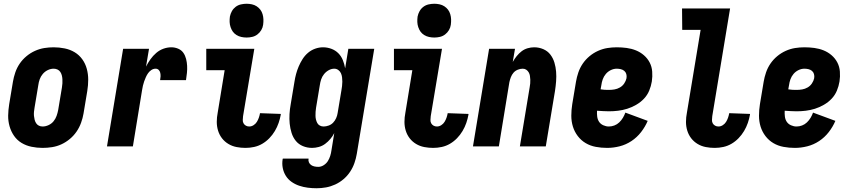

<svg xmlns="http://www.w3.org/2000/svg" viewBox="-20 -780 4540 1023"><path d="M207 8Q177 8 148 2Q119 -4 95 -18.5Q71 -33 55 -56Q39 -79 31 -107Q23 -135 23.5 -164.5Q24 -194 29 -225L49 -345Q53 -369 61.5 -394Q70 -419 85 -441Q100 -463 121 -480.5Q142 -498 166.5 -509Q191 -520 216 -524Q241 -528 266 -528Q296 -528 325 -522Q354 -516 378 -501.5Q402 -487 418.5 -464Q435 -441 442.5 -413Q450 -385 450 -355.5Q450 -326 445 -295L425 -175Q421 -151 412 -126Q403 -101 388 -79Q373 -57 352 -39.5Q331 -22 307 -11Q283 0 257.5 4Q232 8 207 8ZM207 -106Q223 -106 239 -113.5Q255 -121 265.5 -134Q276 -147 281.5 -162.5Q287 -178 290 -194L310 -314Q312 -325 312.5 -336Q313 -347 312.5 -357.5Q312 -368 309.5 -378Q307 -388 301.5 -396.5Q296 -405 286.5 -409.5Q277 -414 266 -414Q250 -414 234.5 -406.5Q219 -399 208 -386Q197 -373 191.5 -357.5Q186 -342 184 -326L164 -206Q162 -195 161 -184Q160 -173 161 -162.5Q162 -152 164.5 -142Q167 -132 172.5 -123.5Q178 -115 187 -110.5Q196 -106 207 -106Z M550 0 636 -520H774L758 -425Q768 -445 781.5 -464Q795 -483 812.5 -498Q830 -513 851 -520.5Q872 -528 893 -528Q912 -528 929.5 -520.5Q947 -513 957 -498.5Q967 -484 971.5 -466Q976 -448 977 -429.5Q978 -411 976 -391.5Q974 -372 971 -353H833Q835 -363 835.5 -372.5Q836 -382 834 -391.5Q832 -401 825.5 -407.5Q819 -414 809 -414Q797 -414 786.5 -407Q776 -400 769 -390Q762 -380 757 -368.5Q752 -357 748 -346Q744 -335 741.5 -323.5Q739 -312 737 -300L688 0Z M1288 8Q1264 8 1240.5 3.5Q1217 -1 1197 -13Q1177 -25 1163 -43Q1149 -61 1142 -83.5Q1135 -106 1135 -130.5Q1135 -155 1140 -180L1177 -406H1079V-520H1335L1275 -161Q1274 -151 1273.5 -141Q1273 -131 1277.5 -123Q1282 -115 1290 -110.5Q1298 -106 1308 -106Q1320 -106 1331 -113Q1342 -120 1348.5 -130.5Q1355 -141 1359 -152.5Q1363 -164 1365 -175V-177L1476 -173V-169Q1472 -147 1464.5 -125Q1457 -103 1444.5 -82Q1432 -61 1415 -43.5Q1398 -26 1377.5 -14Q1357 -2 1334 3Q1311 8 1288 8ZM1294 -580Q1280 -580 1266 -583Q1252 -586 1240 -593.5Q1228 -601 1220.5 -611.5Q1213 -622 1208.5 -635.5Q1204 -649 1203.5 -663Q1203 -677 1205 -692Q1208 -707 1215.5 -720.5Q1223 -734 1235.5 -743.5Q1248 -753 1263.5 -756.5Q1279 -760 1294 -760Q1308 -760 1322 -757Q1336 -754 1347.5 -746.5Q1359 -739 1367 -728.5Q1375 -718 1379 -704.5Q1383 -691 1383.5 -677Q1384 -663 1382 -648Q1380 -633 1372 -619.5Q1364 -606 1351.5 -596.5Q1339 -587 1324 -583.5Q1309 -580 1294 -580Z M1667 223Q1643 223 1619.5 220Q1596 217 1574 209.5Q1552 202 1533.5 189Q1515 176 1503 157Q1491 138 1486.5 115Q1482 92 1486 68L1487 65H1624V66Q1622 76 1626 85Q1630 94 1638 99.5Q1646 105 1656 107Q1666 109 1676 109Q1691 109 1705 100Q1719 91 1727 78Q1735 65 1739.5 50.5Q1744 36 1746 21L1761 -71Q1753 -55 1740.5 -40Q1728 -25 1712.5 -13.5Q1697 -2 1678.5 3Q1660 8 1643 8Q1617 8 1594 -1.5Q1571 -11 1556 -29.5Q1541 -48 1533.5 -72Q1526 -96 1523.5 -121Q1521 -146 1522.5 -172Q1524 -198 1529 -225L1549 -345Q1552 -365 1557.5 -385.5Q1563 -406 1571.5 -426Q1580 -446 1592 -465Q1604 -484 1621 -498.5Q1638 -513 1659 -520.5Q1680 -528 1701 -528Q1724 -528 1745.5 -520Q1767 -512 1782.5 -496.5Q1798 -481 1806.5 -460Q1815 -439 1819 -416L1836 -520H1974L1881 40Q1877 64 1868.5 88.5Q1860 113 1845.5 135Q1831 157 1810.5 174.5Q1790 192 1766 203Q1742 214 1717 218.5Q1692 223 1667 223ZM1704 -106Q1717 -106 1731 -111Q1745 -116 1755 -126.5Q1765 -137 1771 -150.5Q1777 -164 1779 -178L1799 -298Q1801 -310 1802.5 -321.5Q1804 -333 1804 -345Q1804 -357 1802.5 -368.5Q1801 -380 1796.5 -390Q1792 -400 1782.5 -407Q1773 -414 1761 -414Q1746 -414 1731.5 -406Q1717 -398 1706.5 -385Q1696 -372 1691 -356.5Q1686 -341 1684 -326L1664 -206Q1662 -195 1661.5 -184.5Q1661 -174 1661 -163.5Q1661 -153 1663.5 -143Q1666 -133 1670.5 -124.5Q1675 -116 1684 -111Q1693 -106 1704 -106Z M2288 8Q2264 8 2240.5 3.5Q2217 -1 2197 -13Q2177 -25 2163 -43Q2149 -61 2142 -83.5Q2135 -106 2135 -130.5Q2135 -155 2140 -180L2177 -406H2079V-520H2335L2275 -161Q2274 -151 2273.5 -141Q2273 -131 2277.5 -123Q2282 -115 2290 -110.5Q2298 -106 2308 -106Q2320 -106 2331 -113Q2342 -120 2348.5 -130.5Q2355 -141 2359 -152.5Q2363 -164 2365 -175V-177L2476 -173V-169Q2472 -147 2464.5 -125Q2457 -103 2444.5 -82Q2432 -61 2415 -43.5Q2398 -26 2377.5 -14Q2357 -2 2334 3Q2311 8 2288 8ZM2294 -580Q2280 -580 2266 -583Q2252 -586 2240 -593.5Q2228 -601 2220.5 -611.5Q2213 -622 2208.5 -635.5Q2204 -649 2203.5 -663Q2203 -677 2205 -692Q2208 -707 2215.5 -720.5Q2223 -734 2235.5 -743.5Q2248 -753 2263.5 -756.5Q2279 -760 2294 -760Q2308 -760 2322 -757Q2336 -754 2347.5 -746.5Q2359 -739 2367 -728.5Q2375 -718 2379 -704.5Q2383 -691 2383.5 -677Q2384 -663 2382 -648Q2380 -633 2372 -619.5Q2364 -606 2351.5 -596.5Q2339 -587 2324 -583.5Q2309 -580 2294 -580Z M2500 0 2586 -520H2724L2712 -450Q2721 -466 2733 -481Q2745 -496 2759.5 -507Q2774 -518 2791.5 -523Q2809 -528 2826 -528Q2852 -528 2875 -518Q2898 -508 2912.5 -489Q2927 -470 2934 -446.5Q2941 -423 2943 -398Q2945 -373 2943 -347Q2941 -321 2937 -295L2888 0H2750L2802 -314Q2804 -325 2805 -335Q2806 -345 2805.5 -355.5Q2805 -366 2803.5 -376Q2802 -386 2797 -394.5Q2792 -403 2784 -408.5Q2776 -414 2765 -414Q2752 -414 2738.5 -408.5Q2725 -403 2716 -392.5Q2707 -382 2702 -369Q2697 -356 2694 -342L2638 0Z M3215 8Q3184 8 3154.5 2.5Q3125 -3 3100.5 -17.5Q3076 -32 3058.5 -55Q3041 -78 3032.5 -105.5Q3024 -133 3024 -163.5Q3024 -194 3029 -225L3049 -345Q3053 -369 3061.5 -394Q3070 -419 3085 -441Q3100 -463 3121 -480.5Q3142 -498 3166.5 -509Q3191 -520 3216 -524Q3241 -528 3266 -528Q3293 -528 3319 -524.5Q3345 -521 3368.5 -511.5Q3392 -502 3411 -485.5Q3430 -469 3441.5 -447Q3453 -425 3455 -398.5Q3457 -372 3453 -346Q3449 -321 3439 -297Q3429 -273 3411 -254Q3393 -235 3369.5 -221.5Q3346 -208 3322 -200.5Q3298 -193 3273.5 -190Q3249 -187 3224 -187Q3209 -187 3193 -188Q3177 -189 3161 -190Q3160 -174 3162 -158.5Q3164 -143 3172 -131Q3180 -119 3194.5 -112.5Q3209 -106 3224 -106Q3239 -106 3253.5 -111.5Q3268 -117 3279.5 -128Q3291 -139 3299 -152.5Q3307 -166 3312 -180L3431 -136Q3418 -105 3396 -76.5Q3374 -48 3344.5 -28.5Q3315 -9 3281.5 -0.5Q3248 8 3215 8ZM3224 -301Q3239 -301 3254 -303.5Q3269 -306 3283 -314Q3297 -322 3306 -335.5Q3315 -349 3318 -363Q3320 -375 3317 -385.5Q3314 -396 3306 -402.5Q3298 -409 3287.5 -411.5Q3277 -414 3266 -414Q3250 -414 3234.5 -406.5Q3219 -399 3208 -386Q3197 -373 3191.5 -357.5Q3186 -342 3184 -326L3180 -304Q3191 -302 3202 -301.5Q3213 -301 3224 -301Z M3788 8Q3764 8 3740.5 3.5Q3717 -1 3697 -13Q3677 -25 3663 -43Q3649 -61 3642 -83.5Q3635 -106 3635 -130.5Q3635 -155 3640 -180L3713 -621H3615L3614 -735H3870L3775 -161Q3774 -151 3773.5 -141Q3773 -131 3777.5 -123Q3782 -115 3790 -110.5Q3798 -106 3808 -106Q3820 -106 3831 -113Q3842 -120 3848.5 -130.5Q3855 -141 3859 -152.5Q3863 -164 3865 -175V-177L3976 -173V-169Q3972 -147 3964.5 -125Q3957 -103 3944.5 -82Q3932 -61 3915 -43.5Q3898 -26 3877.5 -14Q3857 -2 3834 3Q3811 8 3788 8Z M4215 8Q4184 8 4154.5 2.5Q4125 -3 4100.5 -17.5Q4076 -32 4058.5 -55Q4041 -78 4032.5 -105.5Q4024 -133 4024 -163.5Q4024 -194 4029 -225L4049 -345Q4053 -369 4061.5 -394Q4070 -419 4085 -441Q4100 -463 4121 -480.5Q4142 -498 4166.5 -509Q4191 -520 4216 -524Q4241 -528 4266 -528Q4293 -528 4319 -524.5Q4345 -521 4368.5 -511.5Q4392 -502 4411 -485.5Q4430 -469 4441.5 -447Q4453 -425 4455 -398.5Q4457 -372 4453 -346Q4449 -321 4439 -297Q4429 -273 4411 -254Q4393 -235 4369.5 -221.5Q4346 -208 4322 -200.5Q4298 -193 4273.5 -190Q4249 -187 4224 -187Q4209 -187 4193 -188Q4177 -189 4161 -190Q4160 -174 4162 -158.5Q4164 -143 4172 -131Q4180 -119 4194.5 -112.5Q4209 -106 4224 -106Q4239 -106 4253.5 -111.5Q4268 -117 4279.5 -128Q4291 -139 4299 -152.5Q4307 -166 4312 -180L4431 -136Q4418 -105 4396 -76.5Q4374 -48 4344.5 -28.5Q4315 -9 4281.5 -0.5Q4248 8 4215 8ZM4224 -301Q4239 -301 4254 -303.5Q4269 -306 4283 -314Q4297 -322 4306 -335.5Q4315 -349 4318 -363Q4320 -375 4317 -385.5Q4314 -396 4306 -402.5Q4298 -409 4287.5 -411.5Q4277 -414 4266 -414Q4250 -414 4234.5 -406.5Q4219 -399 4208 -386Q4197 -373 4191.5 -357.5Q4186 -342 4184 -326L4180 -304Q4191 -302 4202 -301.5Q4213 -301 4224 -301Z"/></svg>

Font: Iosevka Term Curly Heavy
Style: Italic
Weight: 900
Italic angle: -9°
Designer: Belleve Invis
Foundry: Belleve Invis
Version: Version 32.3.0